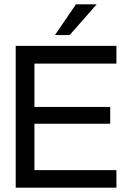

<svg xmlns="http://www.w3.org/2000/svg" viewBox="-20 -861 595 881"><path d="M423.6 -841H328.4L232 -700H299.4ZM514.2 -650.5H52.1V0H514.2V-80.4H138V-293.1H485.7V-370.4H138V-569.3H514.2Z"/></svg>

Font: Overused Grotesk Light
Style: Regular
Weight: 300
Designer: RandomMaerks
Version: Version 0.005